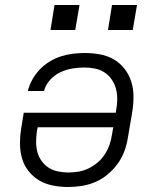

<svg xmlns="http://www.w3.org/2000/svg" viewBox="-20 -740 640 768"><path d="M252 8Q252 8 252 8Q252 8 252 8Q221 8 191 2Q161 -4 136.5 -18.5Q112 -33 94 -56Q76 -79 68 -107Q60 -135 60 -166Q60 -197 65 -228L75 -289H443L445 -302Q449 -323 449 -344.5Q449 -366 443.5 -386Q438 -406 426.5 -422.5Q415 -439 398.5 -450Q382 -461 361 -465.5Q340 -470 318 -470Q294 -470 269.5 -466Q245 -462 221.5 -451Q198 -440 180 -420Q162 -400 156 -376H91Q97 -399 109 -421Q121 -443 138.5 -461.5Q156 -480 178 -493.5Q200 -507 223.5 -514.5Q247 -522 271 -525Q295 -528 318 -528Q350 -528 380 -522.5Q410 -517 435 -502.5Q460 -488 478 -465Q496 -442 505 -413.5Q514 -385 514 -354Q514 -323 509 -292L492 -192Q488 -165 478.5 -138Q469 -111 452 -87Q435 -63 412 -43.5Q389 -24 362.5 -12.5Q336 -1 308 3.5Q280 8 252 8ZM253 -50Q273 -50 294 -53.5Q315 -57 334.5 -66.5Q354 -76 371 -90.5Q388 -105 399.5 -123Q411 -141 418 -161Q425 -181 428 -202L433 -231H131L128 -218Q125 -197 124.5 -175.5Q124 -154 129 -134Q134 -114 145.5 -97.5Q157 -81 173.5 -70Q190 -59 211 -54.5Q232 -50 253 -50ZM511 -620H412L428 -720H528ZM281 -620H182L198 -720H298Z"/></svg>

Font: Iosevka SS04 Lt Ex Obl
Style: Regular
Weight: 300
Width: 7
Italic angle: -9°
Monospace: yes
Designer: Belleve Invis
Foundry: Belleve Invis
Version: Version 19.0.0; ttfautohint (v1.8.4)